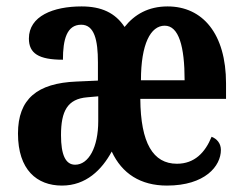

<svg xmlns="http://www.w3.org/2000/svg" viewBox="-20 -568 757 598"><path d="M173 10C248 10 297 -39 328 -96C360 -27 418 10 500 10C619 10 668 -51 668 -101C668 -122 655 -136 639 -142C619 -93 586 -58 531 -58C457 -58 418 -122 417 -260H684V-308C684 -463 611 -548 502 -548C442 -548 399 -523 368 -484C339 -528 296 -548 234 -548C146 -548 70 -518 70 -448C70 -402 100 -382 176 -382C176 -445 188 -491 233 -491C274 -491 285 -443 285 -374V-317L218 -314C96 -309 36 -260 36 -152C36 -39 95 10 173 10ZM555 -318H419C419 -431 449 -488 493 -488C537 -488 555 -423 555 -318ZM214 -55C184 -55 170 -86 170 -147C170 -222 190 -260 252 -265L286 -268V-191C286 -109 256 -55 214 -55Z"/></svg>

Font: Noto Serif Lao ExtraCondensed
Style: Bold
Weight: 700
Width: 2
Designer: Monotype Design Team
Foundry: Monotype Imaging Inc.
Version: Version 2.003